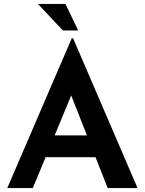

<svg xmlns="http://www.w3.org/2000/svg" viewBox="-20 -957 737 977"><path d="M17 0 345 -762H352L680 0H528L309 -556L404 -620L147 0ZM233 -268H467L513 -157H193ZM173 -937H313L378 -802H300Z"/></svg>

Font: Reem Kufi Fun SemiBold
Style: Regular
Weight: 600
Designer: Khaled Hosny
Version: Version 1.005